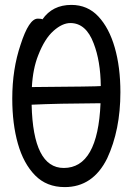

<svg xmlns="http://www.w3.org/2000/svg" viewBox="-20 -739 540 783"><path d="M244 24Q170 24 123 -24Q76 -72 53 -153Q30 -234 30 -337Q30 -457 64 -557Q98 -663 134 -663Q150 -663 153 -660Q194 -719 271 -719Q337 -719 381 -672Q425 -625 448 -545Q471 -465 471 -363Q471 -209 417 -93Q359 24 244 24ZM240 -54Q379 -54 390 -318Q212 -317 109 -312Q115 -54 240 -54ZM110 -384H115Q374 -386 391 -388Q390 -490 362 -562Q331 -645 267 -645Q234 -645 198 -613Q162 -581 136 -514Q114 -459 110 -384Z"/></svg>

Font: LXGW WenKai Mono TC
Style: Bold
Weight: 700
Designer: LXGW / Fontworks Inc.
Foundry: LXGW / Fontworks Inc.
Version: Version 1.330